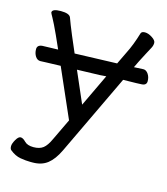

<svg xmlns="http://www.w3.org/2000/svg" viewBox="-100 -563 700 805"><g transform="rotate(15 250.0 -160.5)"><path d="M321 -265 294 -263 195 -260 254 -124ZM423 -332Q441 -333 464 -334Q476 -334 485 -321Q494 -308 494 -290Q494 -272 473 -271L450 -270L393 -269L226 82Q206 124 180.5 144Q155 164 116 164H106Q87 164 63 160Q39 156 16 137Q11 132 11 121Q11 110 21 92.5Q31 75 41 75Q51 75 63.5 88Q76 101 102.5 101Q129 101 144.5 89Q160 77 174 46L218 -46L125 -258L62 -256L38 -255H37Q24 -255 15.5 -268Q7 -281 7 -299Q7 -317 29 -319L62 -320L97 -321L72 -377Q50 -425 39.5 -443.5Q29 -462 29 -464Q29 -480 66.5 -480Q104 -480 110 -464Q118 -441 138 -393L168 -323L351 -329L377 -383Q397 -422 413 -476Q416 -485 430.5 -485Q445 -485 462 -474Q479 -463 479 -452Q479 -441 473.5 -430.5Q468 -420 457 -399.5Q446 -379 437 -361Z"/></g></svg>

Font: ToneOZ-Pinyin-WenKai-Regular
Style: Regular
Weight: 400
Designer: Fontworks Inc.
Foundry: ToneOZ
Version: Version 0.240331